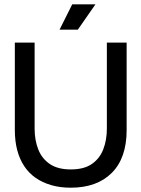

<svg xmlns="http://www.w3.org/2000/svg" viewBox="-20 -858 658 893"><path d="M309 15Q259 15 218 3Q177 -9 145.5 -31Q114 -53 92.5 -85.5Q71 -118 60 -160Q49 -202 49 -253V-660H141V-260Q141 -206 158 -163Q175 -120 212 -95Q249 -70 309 -70Q371 -70 407.5 -95.5Q444 -121 460.5 -164Q477 -207 477 -260V-660H569V-253Q569 -123 500 -54Q431 15 309 15ZM342 -720H257L316 -838H424Z"/></svg>

Font: Bricolage Grotesque 96pt ExtraBold 96pt
Style: Regular
Weight: 400
Version: Version 1.001;gftools[0.9.33.dev8+g029e19f]